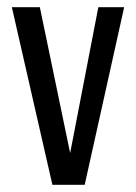

<svg xmlns="http://www.w3.org/2000/svg" viewBox="-20 -515 379 535"><path d="M126 0 13 -495H91L176 -86H175L254 -495H326L216 0Z"/></svg>

Font: Alumni Sans Thin Medium
Style: Regular
Weight: 500
Version: Version 1.018